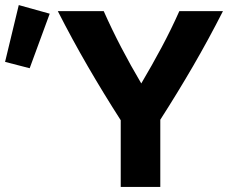

<svg xmlns="http://www.w3.org/2000/svg" viewBox="-23 -737 904 757"><path d="M453 0V-263Q385 -369 323.5 -475Q262 -581 205 -693H386Q418 -621 455 -550Q492 -479 534 -408Q576 -479 614 -550Q652 -621 684 -693H856Q799 -581 738 -476Q677 -371 609 -265V0ZM94 -468 -3 -493 51 -717 173 -683Z"/></svg>

Font: Ubuntu Sans ExtraBold
Style: Regular
Weight: 800
Designer: Dalton Maag Ltd
Foundry: Dalton Maag Ltd
Version: Version 1.006; ttfautohint (v1.8.4.7-5d5b)